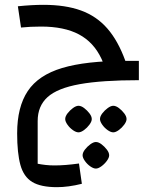

<svg xmlns="http://www.w3.org/2000/svg" viewBox="-20 -500 595 795"><path d="M307 177 319 261Q291 268 265 271.5Q239 275 216 275Q149 275 113.5 253.5Q78 232 64.5 183Q51 134 51 52Q51 -57 95 -123Q139 -189 237.5 -218.5Q336 -248 499 -248L555 -168Q402 -168 310 -151.5Q218 -135 177 -98Q136 -61 136 1V178Q151 181 168.5 183Q186 185 206 185Q228 185 253 183Q278 181 307 177ZM400 -257Q368 -325 307 -357.5Q246 -390 150 -390Q127 -390 106.5 -389Q86 -388 67 -386L54 -474Q83 -477 109.5 -478.5Q136 -480 160 -480Q251 -480 315.5 -456.5Q380 -433 424.5 -382Q469 -331 499 -248H555V-168Q488 -168 454 -187.5Q420 -207 400 -257ZM377 198Q367 198 354 189Q341 180 331.5 166.5Q322 153 322 143Q322 132 331.5 119.5Q341 107 354 97.5Q367 88 377 88Q388 88 400.5 97.5Q413 107 422.5 119.5Q432 132 432 143Q432 153 422.5 166Q413 179 400 188.5Q387 198 377 198ZM305 48Q295 48 282 39Q269 30 259.5 16.5Q250 3 250 -7Q250 -18 259.5 -30.5Q269 -43 282 -52.5Q295 -62 305 -62Q316 -62 328.5 -52.5Q341 -43 350.5 -30.5Q360 -18 360 -7Q360 3 350.5 16Q341 29 328 38.5Q315 48 305 48ZM449 48Q439 48 426 39Q413 30 403.5 16.5Q394 3 394 -7Q394 -18 403.5 -30.5Q413 -43 426 -52.5Q439 -62 449 -62Q460 -62 472.5 -52.5Q485 -43 494.5 -30.5Q504 -18 504 -7Q504 3 494.5 16Q485 29 472 38.5Q459 48 449 48Z"/></svg>

Font: Changa
Style: Regular
Weight: 400
Designer: Eduardo Rodriguez Tunni
Foundry: Eduardo Rodriguez Tunni
Version: Version 3.003